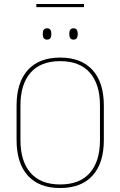

<svg xmlns="http://www.w3.org/2000/svg" viewBox="-20 -938 606 967"><path d="M163 -902V-918H403V-902ZM283 9Q176.5 9 120 -53.8Q63.5 -116.5 63.5 -232.5V-406.5Q63.5 -522.5 120 -585.2Q176.5 -648 283 -648Q389.5 -648 446.2 -585.2Q503 -522.5 503 -406.5V-232.5Q503 -116.5 446.2 -53.8Q389.5 9 283 9ZM283 -9Q381.5 -9 432.5 -67.2Q483.5 -125.5 483.5 -232.5V-407Q483.5 -514 432.5 -572Q381.5 -630 283 -630Q185 -630 134 -572Q83 -514 83 -407V-232.5Q83 -125.5 134 -67.2Q185 -9 283 -9ZM217 -738.5Q206 -738.5 200.8 -745.2Q195.5 -752 195.5 -766V-769Q195.5 -782 200.8 -788.8Q206 -795.5 217 -795.5Q228 -795.5 233.2 -788.8Q238.5 -782 238.5 -769V-766Q238.5 -752 233.2 -745.2Q228 -738.5 217 -738.5ZM350.5 -738.5Q339.5 -738.5 334.2 -745.2Q329 -752 329 -766V-769Q329 -782 334.2 -788.8Q339.5 -795.5 350.5 -795.5Q361 -795.5 366.2 -788.8Q371.5 -782 371.5 -769V-766Q371.5 -752 366.2 -745.2Q361 -738.5 350.5 -738.5Z"/></svg>

Font: Anek Latin Thin
Style: Regular
Weight: 250
Designer: Yesha Goshar
Foundry: Ek Type
Version: Version 1.003